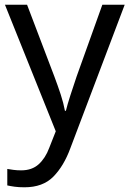

<svg xmlns="http://www.w3.org/2000/svg" viewBox="-20 -556 550 816"><path d="M1 -536H95L211 -231Q226 -191 238 -154.5Q250 -118 256 -85H260Q266 -110 279 -150.5Q292 -191 306 -232L415 -536H510L279 74Q251 150 206.5 195Q162 240 84 240Q60 240 42 237.5Q24 235 11 232V162Q22 164 37.5 166Q53 168 70 168Q116 168 144.5 142Q173 116 189 73L217 2Z"/></svg>

Font: Noto Sans SignWriting
Style: Regular
Weight: 400
Designer: Monotype Design Team
Foundry: Monotype Imaging Inc.
Version: Version 2.004; ttfautohint (v1.8.4.7-5d5b)